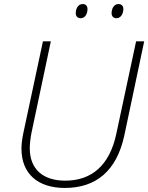

<svg xmlns="http://www.w3.org/2000/svg" viewBox="-20 -918 732 948"><path d="M555 -828C577 -828 589 -851 589 -873C589 -887 582 -898 565 -898C541 -898 531 -873 531 -853C531 -838 540 -828 555 -828ZM378 -828C401 -828 412 -851 412 -873C412 -887 405 -898 388 -898C364 -898 354 -873 354 -853C354 -838 363 -828 378 -828ZM300 10C453 10 556 -73 594 -250L692 -714H652L554 -256C521 -102 433 -26 302 -26C193 -26 127 -82 127 -186C127 -207 130 -234 135 -260L231 -714H192L95 -260C89 -231 86 -206 86 -184C86 -59 168 10 300 10Z"/></svg>

Font: Noto Sans ExtraLight
Style: Italic
Weight: 200
Italic angle: -12°
Designer: Monotype Design Team
Foundry: Monotype Imaging Inc.
Version: Version 2.013